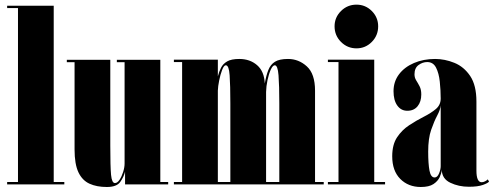

<svg xmlns="http://www.w3.org/2000/svg" viewBox="-20 -774 2077 806"><path d="M10 0V-10H55.5V-740H10V-750H205.5V-10H250V0Z M428.5 11Q386 11 355.8 -2.8Q325.5 -16.5 309.2 -50.8Q293 -85 293 -146.5V-513H260.5V-523H443V-163.5Q443 -74.5 446.2 -40Q449.5 -5.5 462.5 -5.5Q472.5 -5.5 481.8 -19.2Q491 -33 497 -52.2Q503 -71.5 503 -87.5V-513H470.5V-523H653V-10H686V0H505V-53.5Q500 -32 485 -10.5Q470 11 428.5 11Z M710 0V-10H744.5V-513.5H710V-523.5H894.5V-453.5Q899.5 -473 907.8 -489.5Q916 -506 933.5 -516.2Q951 -526.5 984.5 -526.5Q1029.5 -526.5 1059.5 -500.2Q1089.5 -474 1091.5 -423.5Q1097.5 -457.5 1106.5 -480.2Q1115.5 -503 1134.2 -514.8Q1153 -526.5 1189 -526.5Q1234 -526.5 1268.2 -495.2Q1302.5 -464 1302.5 -393.5V-10H1339V0ZM894.5 -393.5V-10H947V-340Q947 -416 944 -458Q941 -500 928 -500Q920 -500 912.5 -480.5Q905 -461 900 -436Q895 -411 894.5 -393.5ZM1097 -388V-10H1152.5V-340Q1152.5 -416 1149.2 -458Q1146 -500 1133.5 -500Q1125 -500 1116.8 -482Q1108.5 -464 1103 -438Q1097.5 -412 1097 -388Z M1476.5 -571Q1438.5 -571 1411.5 -598Q1384.5 -625 1384.5 -663.5Q1384.5 -701 1411.5 -727.8Q1438.5 -754.5 1476.5 -754.5Q1514 -754.5 1540.8 -727.8Q1567.5 -701 1567.5 -663.5Q1567.5 -625 1540.8 -598Q1514 -571 1476.5 -571ZM1356.5 0V-10H1401V-513.5H1356.5V-523.5H1551V-10H1596.5V0Z M1746.5 11Q1694 11 1660.2 -23Q1626.5 -57 1626.5 -118Q1626.5 -167 1647 -197.8Q1667.5 -228.5 1698 -248.5Q1728.5 -268.5 1758.8 -283.8Q1789 -299 1809.5 -316.2Q1830 -333.5 1830 -360Q1830 -395.5 1826.2 -431Q1822.5 -466.5 1810.5 -490Q1798.5 -513.5 1773.5 -513.5Q1754 -513.5 1737 -501Q1720 -488.5 1720 -462Q1720 -448 1727.2 -436.5Q1734.5 -425 1741.5 -411.5Q1748.5 -398 1748.5 -377.5Q1748.5 -347 1733 -328Q1717.5 -309 1690 -309Q1663.5 -309 1647.8 -331Q1632 -353 1632 -391Q1632 -431.5 1655 -462Q1678 -492.5 1717.8 -509.5Q1757.5 -526.5 1806.5 -526.5Q1847.5 -526.5 1887.5 -510.2Q1927.5 -494 1953.8 -455Q1980 -416 1980 -347.5V-58Q1980 -9 2002 -9Q2009 -9 2016.5 -13Q2024 -17 2027.5 -21L2033 -12Q2029 -5.5 2007.5 2.2Q1986 10 1948.5 10Q1905.5 10 1870.5 -6.8Q1835.5 -23.5 1834.5 -61Q1833.5 -47.5 1825.8 -30.5Q1818 -13.5 1799.5 -1.2Q1781 11 1746.5 11ZM1804.5 -29Q1816 -29 1823 -45.8Q1830 -62.5 1830 -76.5V-332Q1828.5 -313.5 1815.5 -289.2Q1802.5 -265 1790 -229Q1777.5 -193 1777.5 -137.5Q1777.5 -86 1783 -57.5Q1788.5 -29 1804.5 -29Z"/></svg>

Font: Imbue 100pt Black
Style: Regular
Weight: 900
Designer: Tyler Finck
Foundry: Etcetera Type Company
Version: Version 1.102; ttfautohint (v1.8.3)